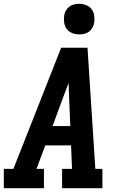

<svg xmlns="http://www.w3.org/2000/svg" viewBox="-24 -985 644 1005"><path d="M-4 0V-101H46L103 -245L296 -735H434L475 -101H512V0H301V-101H353L348 -224H213L167 -101H206V0ZM251 -325H344L337 -490Q337 -505 336 -520.5Q335 -536 335 -551Q329 -536 323.5 -520.5Q318 -505 312 -490ZM391 -805Q371 -805 353.5 -812Q336 -819 325.5 -833Q315 -847 312 -866Q309 -885 312 -904Q314 -918 321 -930Q328 -942 339.5 -950.5Q351 -959 364 -962Q377 -965 391 -965Q410 -965 427.5 -958Q445 -951 455.5 -937Q466 -923 469 -904Q472 -885 469 -866Q467 -852 460 -840Q453 -828 442 -819.5Q431 -811 417.5 -808Q404 -805 391 -805Z"/></svg>

Font: Iosevka Etoile Oblique
Style: Bold
Weight: 700
Italic angle: -9°
Designer: Belleve Invis
Foundry: Belleve Invis
Version: Version 15.5.2; ttfautohint (v1.8.4)